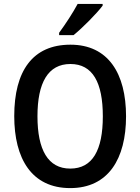

<svg xmlns="http://www.w3.org/2000/svg" viewBox="-20 -954 719 984"><path d="M506 -934H378C354 -889 316 -831 283 -786V-774H357C403 -811 477 -886 506 -925ZM626 -358C626 -577 535 -725 341 -725C147 -725 53 -590 53 -359C53 -141 142 10 340 10C535 10 626 -140 626 -358ZM172 -358C172 -530 226 -626 341 -626C455 -626 507 -531 507 -358C507 -184 454 -90 340 -90C226 -90 172 -186 172 -358Z"/></svg>

Font: Noto Sans UI SemiCondensed Medium
Style: Regular
Weight: 500
Width: 4
Designer: Monotype Design Team
Foundry: Monotype Imaging Inc.
Version: Version 1.901